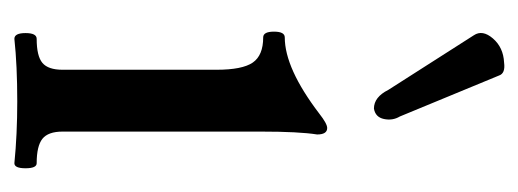

<svg xmlns="http://www.w3.org/2000/svg" viewBox="-247 -470 721 267"><g transform="rotate(90 113.5 -336.5)"><path d="M131 -496Q115 -496 105 -516L29 -635Q21 -647 33.5 -661.5Q46 -676 67 -677Q82 -679 85 -670L142 -532Q148 -522 145.5 -510Q143 -498 131 -496ZM34 4Q26 4 26 -11.5Q26 -27 34 -27Q58 -27 67.5 -35Q77 -43 77 -63V-277Q77 -313 67 -327.5Q57 -342 32 -342Q24 -342 24 -357Q24 -372 32 -372Q75 -372 138 -420Q152 -431 158 -431Q167 -431 167 -417Q163 -392 163 -339V-63Q163 -43 173 -35Q183 -27 207 -27Q214 -27 214 -11.5Q214 4 207 4Q167 0 121 0Q71 0 34 4Z"/></g></svg>

Font: Junicode Cond Medium
Style: Regular
Weight: 500
Width: 3
Designer: Peter S. Baker
Version: Version 2.201